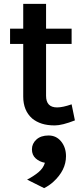

<svg xmlns="http://www.w3.org/2000/svg" viewBox="-20 -634 435 992"><path d="M120 294Q153 277 178.5 256Q204 235 212 207Q184 202 164.5 184.5Q145 167 145 137.5Q145 108 168 87Q191 66 231 66Q271 66 296 97Q321 128 321 173Q321 246 255 306Q234 325 208 338ZM32 -407V-486H100V-614H218V-486H350V-407H218V-139Q218 -79 275 -79Q304 -79 350 -95L367 -12Q301 14 263 14Q225 14 196.5 5Q168 -4 146 -22Q100 -63 100 -135V-407Z"/></svg>

Font: Karmilla
Style: Bold
Weight: 700
Designer: Jonathan Pinhorn
Version: Version 1.000